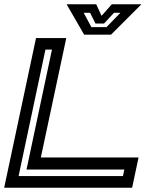

<svg xmlns="http://www.w3.org/2000/svg" viewBox="-24 -878 758 898"><path d="M-4.5 0 144.5 -700H286L167 -141.5H624L594 0ZM63 -54.5H551L557.5 -85H100L219 -646H188.5ZM369.5 -716 287.5 -858H426L451 -804L499 -858H637.5L495.5 -716ZM403.5 -751H474L539 -818H509L462.5 -768H422.5L397.5 -818H367.5Z"/></svg>

Font: Tourney Expanded SemiBold
Style: Italic
Weight: 600
Width: 7
Italic angle: -12°
Designer: Tyler Finck
Foundry: Etcetera Type Co
Version: Version 1.010; ttfautohint (v1.8.3)